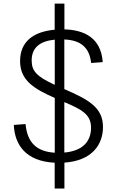

<svg xmlns="http://www.w3.org/2000/svg" viewBox="-20 -908 660 1085"><path d="M495 -552 560.5 -557C551 -696 453.5 -739 344 -742V-887.5H289V-740C165 -729 93.5 -670 93.5 -563C93.5 -453.5 172.5 -406 289.5 -354.5V-45C188.5 -51.5 134 -100.5 124.5 -207L58 -202C63 -90.5 125 3.5 289 11.5V157.5H344V11C501.5 0 562 -92 562 -190.5C562 -301 479.5 -345.5 343.5 -404.5V-685C434.5 -681 485.5 -641.5 495 -552ZM159 -566.5C159 -637 203.5 -675.5 289.5 -684V-428.5C188 -475.5 159 -505.5 159 -566.5ZM343.5 -46V-331C439 -290.5 494.5 -262.5 494.5 -187C494.5 -102 439.5 -54 343.5 -46Z"/></svg>

Font: Monaspace Neon ExtraLight
Style: Regular
Weight: 200
Designer: Riley Cran & the Lettermatic Team
Foundry: Lettermatic
Version: Version 1.200 (Monaspace Neon)